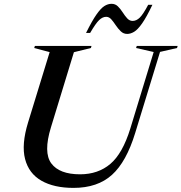

<svg xmlns="http://www.w3.org/2000/svg" viewBox="-20 -950 928 982"><path d="M240.5 -298.5Q201 -170 242.5 -114.2Q284 -58.5 389.5 -58.5Q481.5 -58.5 544.2 -111.5Q607 -164.5 646.5 -292.5L766 -684L676 -704.5L679.5 -715H888.5L885.5 -704.5L798.5 -684.5L671.5 -270Q626.5 -122.5 552.8 -55.8Q479 11 356 11Q256 11 191.8 -25.8Q127.5 -62.5 108.2 -136.8Q89 -211 123.5 -323.5L234 -683.5L155 -704.5L158.5 -715H448L445 -704.5L358 -683ZM759.5 -925.5Q729.5 -862.5 707 -830.5Q684.5 -798.5 666.2 -787.5Q648 -776.5 630.5 -776.5Q611.5 -776.5 597.8 -789.8Q584 -803 572.5 -820.2Q561 -837.5 549.5 -850.8Q538 -864 523 -864Q504.5 -864 487 -847.2Q469.5 -830.5 441 -781.5H420Q451 -844 473.5 -876Q496 -908 514 -919.2Q532 -930.5 550.5 -930.5Q570 -930.5 583.2 -917.2Q596.5 -904 607.5 -886.8Q618.5 -869.5 630.5 -856.2Q642.5 -843 658.5 -843Q677.5 -843 694.8 -859.8Q712 -876.5 738 -925.5Z"/></svg>

Font: Newsreader Display Medium
Style: Italic
Weight: 500
Italic angle: -17°
Designer: Hugues Gentile
Foundry: Production Type
Version: Version 1.001